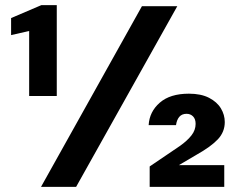

<svg xmlns="http://www.w3.org/2000/svg" viewBox="-20 -724 926 744"><path d="M93 -352V-604L23 -588V-654L140 -704H200V-352ZM139 0 530 -700H667L275 0ZM560 0V-79L678 -159Q706 -179 722 -199.5Q738 -220 738 -244Q738 -263 728 -273Q718 -283 703 -283Q685 -283 675 -271.5Q665 -260 662 -239H556Q559 -291 599 -326Q639 -361 712 -361Q759 -361 790 -345Q821 -329 836 -304Q851 -279 851 -251Q851 -213 824.5 -184.5Q798 -156 741 -124L673 -84H849V0Z"/></svg>

Font: DM Sans 28pt ExtraBold
Style: Regular
Weight: 800
Version: Version 4.004;gftools[0.9.30]